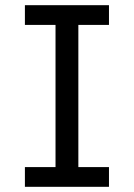

<svg xmlns="http://www.w3.org/2000/svg" viewBox="-20 -720 516 740"><path d="M76 0V-76H194V-624H76V-700H400V-624H282V-76H400V0Z"/></svg>

Font: Inclusive Sans
Style: Regular
Weight: 400
Designer: Olivia King
Foundry: Olivia King
Version: Version 2.004